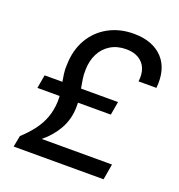

<svg xmlns="http://www.w3.org/2000/svg" viewBox="-129 -820 867 929"><g transform="rotate(20 304.5 -356.0)"><path d="M43 0 54 -58Q89 -90 114 -123Q139 -156 153 -193.5Q167 -231 169 -276Q170 -300 166.5 -322Q163 -344 159 -366.5Q155 -389 151.5 -413Q148 -437 150 -463Q152 -537 184.5 -593Q217 -649 274 -680.5Q331 -712 404 -712Q454 -712 491.5 -697.5Q529 -683 554 -656Q579 -629 589.5 -590.5Q600 -552 595 -503H503Q508 -541 497 -569Q486 -597 460 -613Q434 -629 395 -629Q349 -629 315 -608.5Q281 -588 262.5 -552Q244 -516 243 -469Q242 -445 245.5 -421.5Q249 -398 253.5 -374.5Q258 -351 261 -328Q264 -305 263 -281Q262 -221 234 -170.5Q206 -120 158 -81H520L506 0ZM54 -306 66 -375H444L432 -306Z"/></g></svg>

Font: DM Sans 17pt Medium
Style: Italic
Weight: 500
Italic angle: -10°
Version: Version 4.004;gftools[0.9.30]